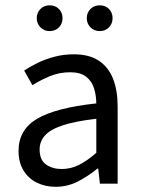

<svg xmlns="http://www.w3.org/2000/svg" viewBox="-20 -707 544 739"><path d="M194.3 12Q153.6 12 121.2 -4.3Q88.8 -20.5 70.1 -51.5Q51.4 -82.4 51.4 -126.2Q51.4 -208 123.4 -250.2Q195.4 -292.3 350.7 -309Q350.5 -339.5 342 -367Q333.5 -394.6 311.5 -411.7Q289.4 -428.9 249.9 -428.9Q208.1 -428.9 171.1 -413.4Q134 -397.9 104.9 -379L73 -435.4Q95.3 -450.4 125 -464.9Q154.7 -479.4 189.9 -488.7Q225.1 -498 264.1 -498Q323.2 -498 360.4 -473.3Q397.6 -448.6 415.2 -403.6Q432.8 -358.6 432.8 -297.7V0H364.5L358.1 -57.9H354.8Q319.7 -29.1 279.8 -8.5Q239.9 12 194.3 12ZM217.2 -56.5Q252.6 -56.5 284.1 -72.3Q315.6 -88.1 350.7 -118.9V-249.9Q269 -240.4 221.3 -224.5Q173.6 -208.6 153 -185.6Q132.5 -162.7 132.5 -131.5Q132.5 -91.2 157.3 -73.8Q182.1 -56.5 217.2 -56.5ZM171.1 -587.3Q150 -587.3 135.7 -601.7Q121.4 -616.2 121.4 -636.9Q121.4 -658.3 135.7 -672.5Q150 -686.6 171.1 -686.6Q192.8 -686.6 206.8 -672.5Q220.7 -658.3 220.7 -636.9Q220.7 -616.2 206.8 -601.7Q192.8 -587.3 171.1 -587.3ZM363.7 -587.3Q342.6 -587.3 328.3 -601.7Q314 -616.2 314 -636.9Q314 -658.3 328.3 -672.5Q342.6 -686.6 363.7 -686.6Q385.4 -686.6 399.4 -672.5Q413.3 -658.3 413.3 -636.9Q413.3 -616.2 399.4 -601.7Q385.4 -587.3 363.7 -587.3Z"/></svg>

Font: SourceSans3VF
Style: Regular
Weight: 200
Designer: Paul D. Hunt
Foundry: Adobe
Version: Version 3.052;hotconv 1.1.0;makeotfexe 2.6.0